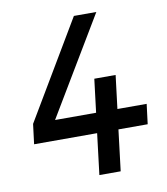

<svg xmlns="http://www.w3.org/2000/svg" viewBox="-80 -767 727 834"><g transform="rotate(-10 284.0 -350.0)"><path d="M313 -181H35L46 -269L302 -700H401L143 -269H324L342 -416H436L418 -269H547L536 -181H407L385 0H291Z"/></g></svg>

Font: Haskoy Medium
Style: Italic
Weight: 500
Designer: Ertekin Erdin
Foundry: Ertekin Erdin
Version: Version 2.000; ttfautohint (v1.8.4.7-5d5b)